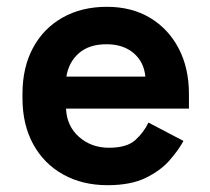

<svg xmlns="http://www.w3.org/2000/svg" viewBox="-20 -530 617 564"><path d="M296 14Q222 14 165.5 -17.5Q109 -49 77.5 -106.5Q46 -164 46 -242V-254Q46 -332 77 -389.5Q108 -447 164 -478.5Q220 -510 294 -510Q367 -510 421 -477.5Q475 -445 505 -387.5Q535 -330 535 -254V-211H174Q176 -160 212 -128Q248 -96 300 -96Q353 -96 378 -119Q403 -142 416 -170L519 -116Q505 -90 478.5 -59.5Q452 -29 408 -7.5Q364 14 296 14ZM175 -305H407Q403 -348 372.5 -374Q342 -400 293 -400Q242 -400 212 -374Q182 -348 175 -305Z"/></svg>

Font: Space Grotesk Variable Light
Style: Regular
Weight: 300
Designer: Florian Karsten
Foundry: Florian Karsten
Version: Version 2.000